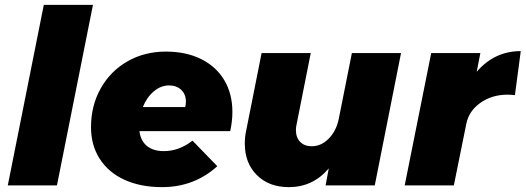

<svg xmlns="http://www.w3.org/2000/svg" viewBox="-20 -762 2160 789"><path d="M362 -742 214 0H12L160 -742Z M935 -302Q935 -264 926 -223H553Q558 -183 584 -162Q610 -141 653 -141Q716 -141 771 -184L873 -79Q778 7 646 7Q558 7 492 -23Q426 -53 390 -109Q354 -165 354 -239Q354 -328 394 -399Q434 -470 504 -510Q574 -550 662 -550Q745 -550 807 -519Q869 -488 902 -432Q935 -376 935 -302ZM744 -344Q744 -374 725 -392.5Q706 -411 675 -411Q641 -411 612 -386.5Q583 -362 567 -322H741Q744 -334 744 -344Z M986 -171Q986 -200 991 -222L1055 -544H1257L1199 -252Q1196 -239 1196 -228Q1196 -197 1213.5 -179Q1231 -161 1261 -161Q1300 -161 1331 -192.5Q1362 -224 1372 -273L1426 -544H1628L1520 0H1318L1331 -70Q1266 7 1167 7Q1085 7 1035.5 -42.5Q986 -92 986 -171Z M2120 -552 2096 -371Q2076 -373 2066 -373Q2001 -373 1953.5 -339Q1906 -305 1896 -252L1845 0H1643L1752 -544H1954L1939 -467Q2012 -552 2120 -552Z"/></svg>

Font: TypoPRO Montserrat
Style: Italic
Weight: 800
Italic angle: -11.3°
Designer: Julieta Ulanovsky
Foundry: Julieta Ulanovsky
Version: Version 6.001